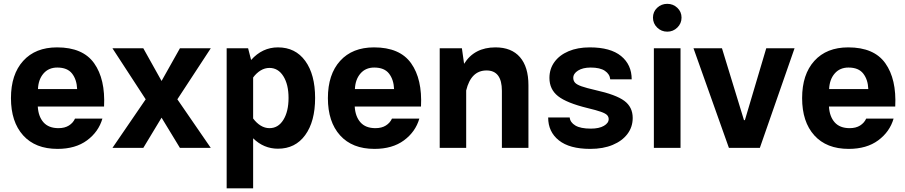

<svg xmlns="http://www.w3.org/2000/svg" viewBox="-20 -791 4842 1027"><path d="M182.1 -221.2Q185.1 -168 212.6 -136.7Q240.2 -105.5 293 -105.5Q326.2 -105.5 348.6 -119.6Q371.1 -133.8 381.3 -156.7H527.8Q507.3 -85.9 445.6 -40.3Q383.8 5.4 287.6 5.4Q168.9 5.4 103.8 -66.9Q38.6 -139.2 38.6 -266.1Q38.6 -393.1 104 -465.3Q169.4 -537.6 285.2 -537.6Q423.3 -537.6 483.6 -452.6Q543.9 -367.7 536.6 -221.2ZM183.1 -314.5H392.6Q390.6 -365.2 365.5 -397.5Q340.3 -429.7 286.6 -429.7Q240.2 -429.7 212.6 -397.7Q185.1 -365.7 183.1 -314.5Z M942.4 -532.7H1107.4L928.7 -259.8L1107.4 0H942.4L844.2 -161.6L746.6 0H581.5L759.3 -259.8L581.5 -532.7H746.6L844.2 -357.9Z M1192.4 -532.7H1307.1L1323.2 -470.2Q1383.3 -537.6 1466.8 -537.6Q1560.1 -537.6 1612.8 -465.1Q1665.5 -392.6 1665.5 -267.1Q1665.5 -141.1 1612.5 -68.4Q1559.6 4.4 1466.8 4.4Q1390.6 4.4 1334 -51.3V216.3H1192.4ZM1421.4 -427.7Q1396.5 -427.7 1374 -414.1Q1351.6 -400.4 1334 -376.5V-157.2Q1352.1 -132.8 1374.5 -119.1Q1397 -105.5 1421.4 -105.5Q1468.3 -105.5 1495.8 -150.1Q1523.4 -194.8 1523.4 -267.1Q1523.4 -339.4 1495.6 -383.5Q1467.8 -427.7 1421.4 -427.7Z M1877.4 -221.2Q1880.4 -168 1908 -136.7Q1935.5 -105.5 1988.3 -105.5Q2021.5 -105.5 2043.9 -119.6Q2066.4 -133.8 2076.7 -156.7H2223.1Q2202.6 -85.9 2140.9 -40.3Q2079.1 5.4 1982.9 5.4Q1864.3 5.4 1799.1 -66.9Q1733.9 -139.2 1733.9 -266.1Q1733.9 -393.1 1799.3 -465.3Q1864.7 -537.6 1980.5 -537.6Q2118.7 -537.6 2179 -452.6Q2239.3 -367.7 2231.9 -221.2ZM1878.4 -314.5H2087.9Q2085.9 -365.2 2060.8 -397.5Q2035.6 -429.7 1981.9 -429.7Q1935.5 -429.7 1908 -397.7Q1880.4 -365.7 1878.4 -314.5Z M2473.6 0H2332V-532.7H2450.7L2462.4 -449.7Q2517.1 -537.6 2630.4 -537.6Q2715.8 -537.6 2761.2 -485.4Q2806.6 -433.1 2806.6 -335.4V0H2664.6V-305.2Q2664.6 -414.1 2582.5 -414.1Q2499.5 -414.1 2473.6 -307.1Z M3134.8 -537.6Q3245.6 -537.6 3302.2 -491.2Q3358.9 -444.8 3358.9 -366.7H3244.1Q3241.7 -394.5 3215.6 -412.1Q3189.5 -429.7 3139.6 -429.7Q3097.7 -429.7 3072 -413.6Q3046.4 -397.5 3046.4 -374.5Q3046.4 -359.4 3055.7 -348.9Q3064.9 -338.4 3090.6 -329.3Q3116.2 -320.3 3165 -309.1Q3274.9 -284.7 3319.6 -251.5Q3364.3 -218.3 3364.3 -160.2Q3364.3 -111.8 3336.2 -74.5Q3308.1 -37.1 3257.1 -15.9Q3206.1 5.4 3137.2 5.4Q3026.4 5.4 2969.2 -40.3Q2912.1 -85.9 2912.1 -162.6H3027.3Q3029.8 -136.2 3057.6 -119.6Q3085.4 -103 3140.1 -103Q3184.6 -103 3210.2 -117.9Q3235.8 -132.8 3235.8 -153.8Q3235.8 -166.5 3227.1 -175.5Q3218.3 -184.6 3194.1 -193.1Q3169.9 -201.7 3123 -212.9Q3011.2 -240.2 2965.1 -276.6Q2918.9 -313 2918.9 -374Q2918.9 -422.4 2945.6 -459.2Q2972.2 -496.1 3020.8 -516.8Q3069.3 -537.6 3134.8 -537.6Z M3472.7 -696.8Q3472.7 -728 3495.1 -749.3Q3517.6 -770.5 3549.3 -770.5Q3580.6 -770.5 3603 -749.3Q3625.5 -728 3625.5 -696.8Q3625.5 -665.5 3603 -643.6Q3580.6 -621.6 3549.3 -621.6Q3517.6 -621.6 3495.1 -643.6Q3472.7 -665.5 3472.7 -696.8ZM3477.5 -532.7H3620.1V0H3477.5Z M3964.4 -148.4 4078.6 -532.7H4230L4044.4 0H3878.9L3689.5 -532.7H3841.8L3959.5 -148.4Z M4414.1 -221.2Q4417 -168 4444.6 -136.7Q4472.2 -105.5 4524.9 -105.5Q4558.1 -105.5 4580.6 -119.6Q4603 -133.8 4613.3 -156.7H4759.8Q4739.3 -85.9 4677.5 -40.3Q4615.7 5.4 4519.5 5.4Q4400.9 5.4 4335.7 -66.9Q4270.5 -139.2 4270.5 -266.1Q4270.5 -393.1 4335.9 -465.3Q4401.4 -537.6 4517.1 -537.6Q4655.3 -537.6 4715.6 -452.6Q4775.9 -367.7 4768.6 -221.2ZM4415 -314.5H4624.5Q4622.6 -365.2 4597.4 -397.5Q4572.3 -429.7 4518.6 -429.7Q4472.2 -429.7 4444.6 -397.7Q4417 -365.7 4415 -314.5Z"/></svg>

Font: Estedad-FD Bold
Style: Regular
Weight: 700
Designer: Amin Abedi
Version: Version 7.3